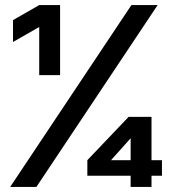

<svg xmlns="http://www.w3.org/2000/svg" viewBox="-20 -734 681 754"><path d="M31 -569V-655L134 -714H216V-439H134V-628ZM123 0H20L496 -714H599ZM575 -275V-105H616V-44H575V0H493V-44H323V-105L485 -275ZM493 -105V-191L416 -105Z"/></svg>

Font: Non Bureau Extended
Style: Bold
Weight: 700
Width: 7
Designer: Jona Saucedo
Foundry: Non Foundry
Version: Version 1.000; ttfautohint (v1.8.4)